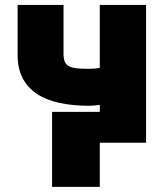

<svg xmlns="http://www.w3.org/2000/svg" viewBox="-20 -565 642 760"><path d="M375 174.7H186.1V-122.2H375V-149.9Q362.6 -148.1 352.3 -147.2Q342 -146.3 333.8 -146.3Q268.1 -146.3 215.4 -157.7Q162.6 -169 125.5 -193.7Q88.4 -218.4 68.7 -257.5Q49 -296.5 49.7 -352.3V-545.5H231.5V-352.3Q231.5 -333.1 236.2 -321.4Q240.8 -309.7 252.3 -303.3Q263.8 -296.9 283.6 -294.7Q303.3 -292.6 333.8 -292.6Q343.8 -292.6 354 -293.5Q364.3 -294.4 375 -296.2V-545.5H558.2V0H375Z"/></svg>

Font: Linik Sans Black
Style: Regular
Weight: 900
Designer: Fonts by Rasmus Andersson / Changes by Cristiano Sobral with parts from Marc Monis
Foundry: rsms
Version: Version 3.020; ttfautohint (v1.6)